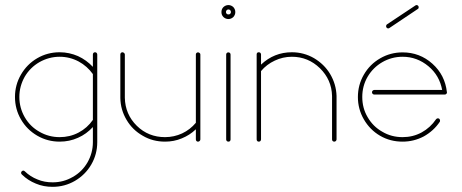

<svg xmlns="http://www.w3.org/2000/svg" viewBox="-20 -554 1808 751"><path d="M351.6 -349.6C349.1 -349.6 347.2 -348.6 345.7 -347.2C343.8 -345.2 343.3 -343.3 343.3 -340.8V-292.5C326.7 -310.1 307.6 -324.2 285.2 -334.5C262.7 -344.2 238.8 -349.6 213.4 -349.6C181.6 -349.6 152.3 -341.8 125.5 -326.2C98.6 -310.5 77.6 -289.1 62 -262.2C46.4 -235.4 38.6 -206.1 38.6 -174.8C38.6 -143.1 46.4 -113.8 62 -86.9C77.6 -60.1 98.6 -39.1 125.5 -23.4C152.3 -7.8 181.6 0 213.4 0C238.8 0 262.7 -4.9 285.2 -15.1C307.6 -24.9 326.7 -39.1 343.3 -57.1V2C343.3 30.8 335.9 57.1 322.3 81.1C308.1 105.5 289.1 124.5 264.6 138.2C240.2 152.3 214.4 159.2 186 159.2C165 159.2 145 155.8 126.5 147.9C107.9 140.6 91.3 129.9 77.1 116.2C75.2 114.3 73.2 113.3 71.3 113.3C68.8 113.3 66.9 114.3 64.9 116.2C63 118.2 62.5 120.1 62.5 122.1C62.5 124.5 63.5 126.5 65.4 128.4C81.1 144 99.6 155.8 120.1 164.1C140.6 172.9 162.6 176.8 186 176.8C217.3 176.8 246.6 168.9 273.4 153.3C299.8 137.7 321.3 116.7 336.9 89.8C352.5 63 360.4 33.7 360.4 2V-82.5V-266.6V-267.1V-267.6V-340.8C360.4 -343.3 359.4 -345.2 357.9 -347.2C356 -348.6 354 -349.6 352.1 -349.6ZM213.4 -332C239.7 -332 264.6 -325.7 287.6 -313.5C310.1 -301.3 328.6 -284.7 343.3 -264.2V-85C328.6 -64 310.1 -47.4 287.6 -35.6C264.6 -23.4 239.7 -17.6 213.4 -17.6C185.1 -17.6 158.7 -24.4 134.3 -38.6C109.9 -52.2 90.8 -71.3 76.7 -95.7C63 -119.6 55.7 -146 55.7 -174.8C55.7 -203.1 63 -229.5 76.7 -253.9C90.8 -277.8 109.9 -296.9 134.3 -311C158.7 -324.7 185.1 -332 213.4 -332Z M459 -349.6C456.5 -349.6 454.6 -348.6 453.1 -347.2C451.2 -345.2 450.7 -343.3 450.7 -340.8V-171.4V-170.9C451.2 -139.6 459.5 -111.3 475.1 -85C490.7 -58.6 511.7 -38.1 538.6 -22.9C564.9 -7.3 594.2 0 625.5 0C647.9 0 669.9 -3.9 690.9 -12.7C711.4 -21 730 -32.7 746.1 -48.3V-8.8C746.1 -6.3 746.6 -4.4 748.5 -2.4C750 -0.5 752 0 754.4 0C756.8 0 758.8 -0.5 760.7 -2.4C762.7 -4.4 763.7 -6.3 763.7 -8.8V-69.8V-70.3V-71.3V-340.8C763.7 -343.3 762.7 -345.2 760.7 -346.7C758.8 -348.6 756.8 -349.1 754.4 -349.1C752 -349.1 750 -348.6 748.5 -346.7C746.6 -345.2 746.1 -343.3 746.1 -340.8V-73.7C731.4 -56.2 713.4 -42 692.4 -32.2C671.4 -22.5 648.9 -17.6 625.5 -17.6C582.5 -17.6 545.4 -32.2 515.1 -62C484.9 -91.8 469.2 -128.4 468.3 -171.4V-340.8C468.3 -343.3 467.3 -345.2 465.3 -346.7C463.4 -348.6 461.4 -349.6 459 -349.6Z M873.5 -534.2C865.7 -534.2 859.4 -531.2 854 -526.4C848.6 -521 846.2 -514.6 846.2 -506.8C846.2 -499 848.6 -492.7 854 -487.3C859.4 -482.4 865.7 -479.5 873.5 -479.5C880.9 -479.5 887.2 -482.4 892.6 -487.3C897.5 -492.7 900.4 -499 900.4 -506.8C900.4 -514.6 897.5 -521 892.6 -526.4C887.2 -531.2 880.9 -534.2 873.5 -534.2ZM873.5 -517.1C876.5 -517.1 878.4 -516.1 880.4 -514.2C882.3 -512.2 883.3 -509.8 883.3 -506.8C883.3 -503.9 882.3 -502 880.4 -500C878.4 -498 876.5 -497.6 873.5 -497.6C870.6 -497.6 868.7 -498 866.7 -500C864.7 -502 863.8 -503.9 863.8 -506.8C863.8 -509.8 864.7 -512.2 866.7 -514.2C868.7 -516.1 870.6 -517.1 873.5 -517.1ZM873 -349.1C870.6 -349.1 868.7 -348.6 867.2 -346.7C865.2 -345.2 864.7 -343.3 864.7 -340.3V-8.3C864.7 -6.3 865.2 -4.4 867.2 -2.4C869.1 -0.5 871.1 0 873.5 0C875.5 0 877.4 -0.5 879.4 -2C880.9 -3.9 881.8 -5.9 881.8 -8.3V-340.3C881.8 -343.3 880.9 -345.2 879.4 -346.7C877.4 -348.6 875.5 -349.1 873.5 -349.1Z M992.2 -349.6C989.3 -349.6 987.3 -348.6 985.8 -347.2C984.4 -345.2 983.9 -343.3 983.9 -341.3V-340.8V-280.3V-279.3V-278.3V-8.8C983.9 -6.3 984.4 -4.4 986.3 -2.4C987.8 -0.5 989.7 0 992.2 0C994.6 0 996.6 -0.5 998.5 -2.4C1000 -4.4 1001 -6.3 1001 -8.8V-275.9C1015.6 -293.5 1033.7 -307.1 1054.7 -316.9C1075.2 -326.7 1097.7 -332 1121.6 -332C1164.1 -332 1200.7 -316.9 1231.4 -287.1C1261.7 -257.3 1277.8 -221.2 1278.8 -178.7V-178.2V-8.8C1278.8 -6.3 1279.3 -4.4 1281.2 -2.4C1283.2 -0.5 1285.2 0 1287.6 0C1289.6 0 1291.5 -0.5 1293.5 -2.4C1295.4 -4.4 1296.4 -6.3 1296.4 -8.8V-178.7C1295.4 -209.5 1287.1 -237.8 1271.5 -264.2C1255.9 -290.5 1234.4 -311 1208 -326.7C1181.6 -341.8 1152.8 -349.6 1121.6 -349.6C1075.2 -349.6 1035.2 -333.5 1001 -301.3V-340.8V-341.3C1001 -343.3 1000 -345.2 998.5 -347.2C996.6 -348.6 994.6 -349.6 992.7 -349.6Z M1609.4 -534.2C1607.9 -534.2 1606.4 -533.7 1605 -532.7L1494.1 -459C1491.2 -457 1490.2 -454.6 1490.2 -451.7C1490.2 -449.2 1490.7 -447.3 1492.7 -445.3C1494.1 -443.4 1496.1 -442.9 1498.5 -442.9C1500 -442.9 1501.5 -443.4 1502.9 -444.3L1613.8 -518.6C1616.7 -520 1617.7 -522.5 1617.7 -525.4C1617.7 -527.8 1617.2 -529.8 1615.2 -531.7C1613.8 -533.2 1611.8 -534.2 1609.4 -534.2ZM1554.7 -349.1C1522.9 -349.1 1493.7 -341.3 1466.8 -325.7C1439.9 -310.1 1418.9 -289.1 1403.3 -262.2C1387.7 -235.4 1379.9 -206.1 1379.9 -174.3C1379.9 -143.1 1387.7 -113.8 1403.3 -86.9C1418.9 -60.1 1439.9 -38.6 1466.8 -22.9C1493.7 -7.3 1522.9 0 1554.7 0C1584 0 1611.8 -6.8 1637.7 -20.5C1663.1 -34.7 1684.1 -53.7 1700.2 -77.6C1700.7 -78.6 1701.2 -80.1 1701.2 -82.5C1701.2 -85 1700.2 -86.9 1698.7 -88.9C1696.8 -90.3 1694.8 -91.3 1692.9 -91.3C1689.9 -91.3 1687.5 -89.8 1685.5 -87.4C1670.9 -65.9 1652.3 -48.8 1629.4 -36.1C1606 -23.4 1581.1 -17.6 1554.7 -17.6C1525.9 -17.6 1499.5 -24.4 1475.6 -38.6C1451.2 -52.2 1432.1 -71.3 1418 -95.7C1403.8 -119.6 1397 -146 1397 -174.8C1397 -203.1 1403.8 -229.5 1418 -253.9C1432.1 -277.8 1451.2 -296.9 1475.6 -311C1499.5 -324.7 1525.9 -332 1554.7 -332C1592.8 -332 1626.5 -319.3 1655.8 -294.9C1685.1 -270.5 1702.6 -239.3 1709.5 -202.1H1443.8C1441.4 -202.1 1439.5 -201.2 1437.5 -199.2C1435.5 -197.3 1435.1 -195.3 1435.1 -192.9C1435.1 -190.9 1435.5 -189 1437.5 -187C1439.5 -185.1 1441.4 -184.1 1443.8 -184.1H1719.7C1722.2 -184.1 1724.1 -185.1 1726.1 -187C1727.5 -189 1728.5 -190.9 1728.5 -192.9L1728 -193.4V-193.8C1723.1 -237.8 1704.6 -274.9 1671.4 -304.7C1638.2 -334.5 1599.1 -349.1 1554.7 -349.1Z"/></svg>

Font: Mill
Style: Thin
Weight: 100
Version: Version 001.000